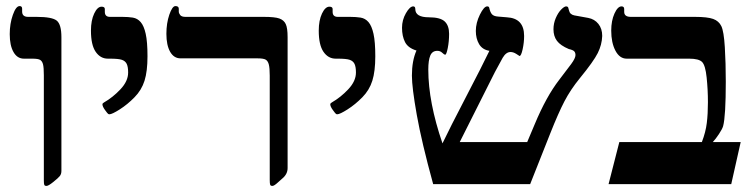

<svg xmlns="http://www.w3.org/2000/svg" viewBox="-20 -609 2501 635"><path d="M183.1 -43.9Q183.1 -33.2 177.7 -26.6Q172.4 -20 156.2 -7.1Q140.1 5.9 133.8 5.9Q127.9 5.9 126.5 2.4Q125 -1 125 -12.2V-359.9Q125 -385.7 122.3 -396.2Q119.6 -406.7 112.8 -410.9Q106 -415 86.9 -415H59.1Q37.1 -415 24.7 -436.8Q12.2 -458.5 12.2 -496.1Q12.2 -530.8 22.5 -559.8Q32.7 -588.9 44.9 -588.9Q53.2 -588.9 53.2 -580.1V-570.8Q53.2 -553.2 73.2 -553.2H101.1Q152.8 -553.2 168 -540.5Q183.1 -527.8 183.1 -485.8Z M467.8 -422.9Q467.8 -373 458 -342Q448.2 -311 425 -287.4Q401.9 -263.7 376.2 -247.3Q350.6 -231 341.8 -231Q339.8 -231 337.6 -232.4Q335.4 -233.9 327.1 -245.4Q318.8 -256.8 318.8 -264.2Q318.8 -267.1 323.7 -270Q353.5 -287.1 378.7 -314Q403.8 -340.8 403.8 -369.1Q403.8 -387.7 399.2 -397.5Q394.5 -407.2 383.3 -411.1Q372.1 -415 343.8 -415H336.9Q312 -415 296.4 -437.7Q280.8 -460.4 280.8 -507.8Q280.8 -541.5 291.5 -564.2Q302.2 -586.9 315.9 -586.9Q326.7 -586.9 326.7 -579.1V-569.8Q326.7 -553.2 343.8 -553.2H384.8Q403.8 -553.2 419.2 -550.8Q434.6 -548.3 445.3 -535.9Q456.1 -523.4 461.9 -497.1Q467.8 -470.7 467.8 -422.9Z M577.1 -416Q555.2 -416 542.7 -437.7Q530.3 -459.5 530.3 -497.1Q530.3 -532.2 540 -560.5Q549.8 -588.9 560.1 -588.9Q571.3 -588.9 571.3 -580.1V-570.8Q571.3 -565.4 575.9 -559.3Q580.6 -553.2 593.3 -553.2H853Q888.7 -553.2 903.8 -547.9Q918.9 -542.5 925 -529.5Q931.2 -516.6 931.2 -485.8V-53.2Q931.2 -32.7 913.1 -18.1L899.4 -5.9Q886.7 5.9 880.9 5.9Q875 5.9 873.5 2Q872.1 -2 872.1 -14.2V-358.9Q872.1 -383.8 869.1 -395.5Q866.2 -407.2 858.9 -411.6Q851.6 -416 832 -416Z M1221.2 -422.9Q1221.2 -373 1211.4 -342Q1201.7 -311 1178.5 -287.4Q1155.3 -263.7 1129.6 -247.3Q1104 -231 1095.2 -231Q1093.3 -231 1091.1 -232.4Q1088.9 -233.9 1080.6 -245.4Q1072.3 -256.8 1072.3 -264.2Q1072.3 -267.1 1077.1 -270Q1106.9 -287.1 1132.1 -314Q1157.2 -340.8 1157.2 -369.1Q1157.2 -387.7 1152.6 -397.5Q1147.9 -407.2 1136.7 -411.1Q1125.5 -415 1097.2 -415H1090.3Q1065.4 -415 1049.8 -437.7Q1034.2 -460.4 1034.2 -507.8Q1034.2 -541.5 1044.9 -564.2Q1055.7 -586.9 1069.3 -586.9Q1080.1 -586.9 1080.1 -579.1V-569.8Q1080.1 -553.2 1097.2 -553.2H1138.2Q1157.2 -553.2 1172.6 -550.8Q1188 -548.3 1198.7 -535.9Q1209.5 -523.4 1215.3 -497.1Q1221.2 -470.7 1221.2 -422.9Z M1971.7 -490.2Q1970.7 -460.9 1957 -433.6Q1943.4 -406.2 1897.5 -350.1Q1867.2 -313 1846.9 -274.2Q1826.7 -235.4 1800.3 -168.9L1733.4 0H1412.6Q1374.5 -138.7 1358.4 -229.2Q1342.3 -319.8 1342.3 -358.9Q1342.3 -408.2 1357.4 -441.9Q1329.6 -450.2 1319.6 -469.7Q1309.6 -489.3 1309.6 -517.1Q1309.6 -543 1322.5 -565.4Q1335.4 -587.9 1346.7 -587.9Q1353.5 -587.9 1353.5 -579.1Q1353.5 -551.8 1398.4 -551.8Q1436 -551.8 1450.7 -538.1Q1465.3 -524.4 1465.3 -497.1Q1465.3 -472.2 1460.9 -450.2Q1456.5 -428.2 1452.6 -428.2Q1448.7 -428.2 1442.4 -434.6Q1436 -440.9 1426.3 -440.9Q1409.7 -440.9 1403.1 -425.3Q1396.5 -409.7 1396.5 -378.9Q1396.5 -271.5 1443.4 -134.8Q1468.3 -187 1519.5 -285.2Q1576.7 -395 1598.6 -440.9Q1575.2 -444.8 1564.5 -463.1Q1553.7 -481.4 1553.7 -506.8Q1553.7 -533.2 1567.1 -560.5Q1580.6 -587.9 1591.3 -587.9Q1597.2 -587.9 1598.1 -583Q1601.1 -568.8 1606.9 -562Q1612.8 -555.2 1627.4 -554.2L1656.2 -551.8Q1713.4 -548.8 1713.4 -490.2Q1713.4 -468.3 1708.5 -446Q1703.6 -423.8 1698.2 -423.8L1687.5 -430.7Q1677.7 -437 1668.5 -437Q1653.8 -437 1642.6 -418Q1630.9 -397.5 1616.9 -370.8Q1603 -344.2 1500.5 -139.2H1723.6L1748.5 -198.2Q1786.6 -289.6 1829.6 -345.2Q1854.5 -377.4 1868.9 -397Q1883.3 -416.5 1883.3 -426.8Q1883.3 -434.6 1879.2 -439.2Q1875 -443.8 1861.3 -446.8Q1833.5 -458.5 1822 -473.9Q1810.5 -489.3 1810.5 -512.2Q1810.5 -531.7 1818.1 -549.3Q1825.7 -566.9 1835.9 -577.4Q1846.2 -587.9 1852.5 -587.9Q1858.4 -587.4 1859.4 -583.5L1861.8 -574.7Q1864.7 -561 1879.4 -558.1L1925.3 -549.8Q1946.3 -545.9 1959 -530Q1971.7 -514.2 1971.7 -490.2Z M2398.4 0H1992.7L2028.3 -139.2H2301.3Q2314 -172.4 2317.6 -202.4Q2321.3 -232.4 2321.3 -271Q2321.3 -312.5 2317.1 -352.5Q2313 -392.6 2302.2 -403.8Q2291.5 -415 2259.3 -415H2052.7Q2029.3 -415 2015.4 -441.4Q2001.5 -467.8 2001.5 -507.8Q2001.5 -540.5 2012.2 -564.2Q2022.9 -587.9 2035.6 -587.9Q2044.4 -587.9 2044.4 -579.1V-569.8Q2044.4 -553.2 2066.4 -553.2H2278.3Q2319.8 -553.2 2338.6 -546.4Q2357.4 -539.6 2365.7 -522.5Q2374 -505.4 2377.2 -452.9Q2380.4 -400.4 2380.4 -338.9Q2380.4 -225.1 2371.6 -191.9Q2368.7 -182.1 2357.7 -165.5Q2346.7 -148.9 2337.4 -139.2H2429.7Z"/></svg>

Font: Tinos
Style: Bold
Weight: 700
Designer: Steve Matteson
Foundry: Monotype Imaging Inc.
Version: Version 1.23